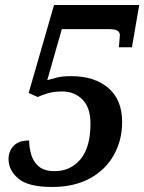

<svg xmlns="http://www.w3.org/2000/svg" viewBox="-20 -734 574 764"><path d="M187 10Q93 10 53.5 -23Q14 -56 14 -101Q14 -132 34 -153.5Q54 -175 96 -175Q96 -148 104 -119.5Q112 -91 134 -72Q156 -53 197 -53Q261 -53 300.5 -100.5Q340 -148 340 -242Q340 -306 308 -338Q276 -370 228 -370Q194 -370 171 -363Q148 -356 130 -348L94 -364L195 -714H534L505 -546H453Q454 -559 455.5 -574Q457 -589 457 -594Q457 -605 448 -611.5Q439 -618 413 -618H226L168 -415Q185 -420 207 -425.5Q229 -431 263 -431Q356 -431 411 -384Q466 -337 466 -249Q466 -176 433 -117Q400 -58 337.5 -24Q275 10 187 10Z"/></svg>

Font: Noto Serif SemiCondensed SemiBold
Style: Italic
Weight: 600
Width: 4
Italic angle: -12°
Designer: Monotype Design Team
Foundry: Monotype Imaging Inc.
Version: Version 2.014; ttfautohint (v1.8.4.7-5d5b)